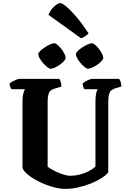

<svg xmlns="http://www.w3.org/2000/svg" viewBox="-20 -1209 824 1229"><path d="M399 0Q358 0 311.5 -14Q265 -28 223.5 -49.5Q182 -71 154.5 -94.5Q127 -118 124 -137V-563Q124 -591 129.5 -611.5Q135 -632 141 -638H53Q50 -643 46 -652.5Q42 -662 41 -674Q47 -680 59.5 -687Q72 -694 84.5 -699Q97 -704 102 -704H360Q364 -698 368.5 -685Q373 -672 373 -655L330 -642Q315 -638 305 -629.5Q295 -621 290 -604Q285 -587 285 -556V-142Q297 -133 315.5 -122.5Q334 -112 354.5 -103.5Q375 -95 394 -89.5Q413 -84 426 -84Q462 -84 492.5 -92Q523 -100 548.5 -113.5Q574 -127 591 -143V-562Q591 -591 595.5 -611.5Q600 -632 606 -638H520Q516 -643 513 -652.5Q510 -662 509 -674Q515 -680 527 -687.5Q539 -695 551 -699.5Q563 -704 569 -704H743Q748 -697 752 -685.5Q756 -674 757 -655L722 -645Q703 -639 692.5 -630.5Q682 -622 677.5 -604.5Q673 -587 673 -552V-105Q658 -87 628 -68Q598 -49 560 -34Q522 -19 480.5 -9.5Q439 0 399 0ZM543 -769Q535 -769 522 -779.5Q509 -790 496 -805Q483 -820 474.5 -836Q466 -852 466 -862Q466 -871 477.5 -882.5Q489 -894 506.5 -905.5Q524 -917 541 -924.5Q558 -932 568 -932Q577 -932 589.5 -921.5Q602 -911 614 -895Q626 -879 633.5 -863.5Q641 -848 641 -838Q641 -830 630 -818Q619 -806 603 -795Q587 -784 570.5 -776.5Q554 -769 543 -769ZM304 -769Q296 -769 282.5 -779.5Q269 -790 255.5 -805.5Q242 -821 233.5 -836.5Q225 -852 225 -862Q225 -871 237 -882.5Q249 -894 266 -905.5Q283 -917 300 -924.5Q317 -932 328 -932Q336 -932 348.5 -921.5Q361 -911 373 -895.5Q385 -880 392.5 -864.5Q400 -849 400 -838Q400 -830 389.5 -818Q379 -806 363.5 -795Q348 -784 331.5 -776.5Q315 -769 304 -769ZM499 -964 290 -1114Q297 -1132 310.5 -1149.5Q324 -1167 339.5 -1178Q355 -1189 366 -1189Q379 -1189 407 -1165Q435 -1141 471.5 -1098Q508 -1055 547 -995Q543 -989 528.5 -979Q514 -969 499 -964Z"/></svg>

Font: Texturina Medium 12pt ExtraBold
Style: Regular
Weight: 800
Version: Version 1.002